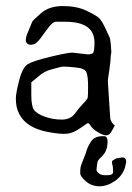

<svg xmlns="http://www.w3.org/2000/svg" viewBox="-20 -449 443 644"><path d="M323.2 7.8Q323.2 7.8 330.1 7.8Q340.8 8.8 340.8 25.4Q340.8 42 335.9 54.7Q331.1 67.4 319.3 78.1Q307.6 88.9 307.1 94.2Q306.6 99.6 305.7 101.6L303.7 120.1Q303.7 127 313.5 133.8Q322.3 139.6 338.9 138.7Q338.9 137.7 340.8 138.7Q359.4 138.7 359.4 127Q359.4 110.4 356.4 101.6Q355.5 97.7 355.5 95.7Q355.5 91.8 357.4 89.8Q360.4 87.9 365.2 85Q370.1 82 371.1 82Q372.1 82 380.4 80.6Q388.7 79.1 390.6 79.1Q403.3 79.1 403.3 94.7L399.4 112.3Q390.6 140.6 365.2 158.2Q339.8 175.8 313.5 175.8Q287.1 175.8 268.1 159.2Q249 142.6 249 131.8Q249 121.1 250 113.3Q251 105.5 267.6 65.4Q272.5 44.9 284.7 26.4Q296.9 7.8 323.2 7.8ZM296.9 -306.6Q296.9 -376 199.2 -376Q199.2 -376 167 -376Q155.3 -376 134.3 -345.7Q113.3 -315.4 104 -307.1Q94.7 -298.8 83 -298.8Q73.2 -298.8 68.4 -306.6Q66.4 -309.6 66.4 -314.5Q66.4 -322.3 70.3 -333Q86.9 -374 88.9 -377.9Q89.8 -379.9 117.2 -404.3Q144.5 -428.7 190.9 -428.7Q237.3 -428.7 270 -413.1Q302.7 -397.5 312 -388.7Q321.3 -379.9 334.5 -352.1Q347.7 -324.2 348.6 -321.3Q349.6 -318.4 351.6 -300.8Q353.5 -277.3 353.5 -273.4Q352.5 -268.6 351.6 -263.7Q351.6 -247.1 346.7 -213.9Q341.8 -183.6 341.8 -177.7Q341.8 -176.8 341.8 -175.8L349.6 -54.7Q350.6 -42 361.3 -31.2L365.2 -28.3L355.5 -10.7Q347.7 4.9 336.9 4.9Q336.9 4.9 335.9 4.9Q326.2 4.9 308.6 -5.4Q291 -15.6 284.2 -27.3Q279.3 -35.2 275.4 -36.1Q271.5 -35.2 269.5 -33.2Q261.7 -27.3 240.7 -13.7Q219.7 0 195.3 0Q170.9 0 133.8 -7.8Q48.8 -26.4 35.2 -93.8Q33.2 -104.5 33.2 -120.1Q33.2 -135.7 44.4 -179.7Q55.7 -223.6 74.2 -234.4Q92.8 -245.1 149.9 -258.8Q207 -272.5 222.7 -272.5L274.4 -266.6Q286.1 -266.6 291.5 -271Q296.9 -275.4 296.9 -306.6ZM107.4 -191.4 85 -172.9V-129.9Q85 -92.8 94.2 -80.1Q103.5 -67.4 130.4 -57.6Q157.2 -47.9 187 -47.9Q216.8 -47.9 231.9 -68.8Q247.1 -89.8 260.3 -103Q273.4 -116.2 274.4 -122.6Q275.4 -128.9 275.4 -160.6Q275.4 -192.4 270 -206.1Q264.6 -219.7 234.9 -222.7Q205.1 -225.6 195.3 -225.6Q185.5 -225.6 180.2 -223.6Q174.8 -221.7 151.4 -215.8Q127.9 -210 107.4 -191.4Z"/></svg>

Font: Drukaatie burti
Style: Light
Weight: 300
Version: Version 0.14